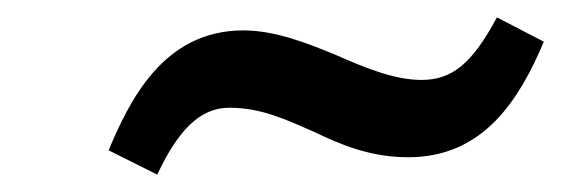

<svg xmlns="http://www.w3.org/2000/svg" viewBox="-20 -358 646 221"><path d="M105 -185 161 -157C185 -208 210 -234 244 -234C281 -234 310 -220 342 -206C373 -191 407 -177 450 -177C537 -177 578 -244 606 -310L552 -338C523 -284 500 -266 465 -266C434 -266 400 -280 366 -295C332 -309 296 -323 260 -323C168 -323 129 -242 105 -185Z"/></svg>

Font: Heuristica
Style: Bold Italic
Weight: 700
Italic angle: -13°
Version: Version 1.0.1